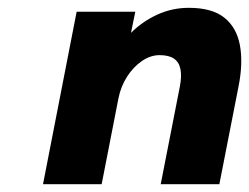

<svg xmlns="http://www.w3.org/2000/svg" viewBox="-20 -471 637 491"><path d="M90 0 176 -441H326L315 -387Q344 -416 382 -433.5Q420 -451 463 -451Q522 -451 553.5 -426Q585 -401 593.5 -355.5Q602 -310 590 -250L541 0H391L440 -250Q445 -276 441.5 -294Q438 -312 425 -321Q412 -330 388 -330Q365 -330 343 -315Q321 -300 305 -275Q289 -250 283 -220L240 0Z"/></svg>

Font: Teachers
Style: Italic
Weight: 400
Italic angle: -11°
Designer: Alfredo Marco Pradil, Chank Diesel
Version: Version 1.001